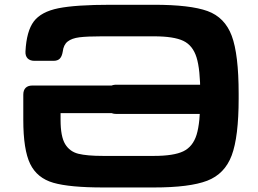

<svg xmlns="http://www.w3.org/2000/svg" viewBox="-20 -786 1103 821"><path d="M478.5 -423.8H837.9Q853.8 -423.8 862.2 -418.6Q870.5 -413.3 873.7 -400.4Q877 -387.5 877 -361.3Q877 -335.2 873.7 -322.3Q870.5 -309.4 862.2 -304.1Q853.8 -298.8 837.9 -298.8H478.5Q462.6 -298.8 454.2 -304.1Q445.9 -309.4 442.7 -322.3Q439.5 -335.2 439.5 -361.3Q439.5 -387.5 442.7 -400.4Q445.9 -413.3 454.2 -418.6Q462.6 -423.8 478.5 -423.8ZM1000.5 -365.2Q1000.5 -200.7 970.7 -121.3Q940.9 -42 866 -13.2Q791 15.6 637.7 15.6H421.4Q277.7 15.6 208.2 -4.4Q138.6 -24.5 109.1 -85Q79.6 -145.5 79.6 -273.5V-381.2Q79.6 -400.3 89.6 -410.3Q99.6 -420.3 118.7 -420.3H493.2Q512.2 -420.3 522.2 -410.3Q532.2 -400.3 532.2 -381.2V-341.4Q532.2 -322.4 522.2 -312.4Q512.2 -302.3 493.2 -302.3H239V-273.5Q239 -202.1 258.6 -169.8Q278.3 -137.6 315.1 -128.5Q352 -119.3 421.4 -119.3H637.7Q722.9 -119.3 763.8 -139Q804.7 -158.7 820.6 -209.8Q836.4 -260.9 836.4 -365.2V-384.8Q836.4 -489.4 820.4 -540.6Q804.4 -591.8 764 -611.2Q723.6 -630.7 637.7 -630.7H454.1H416Q351.8 -630.6 319.5 -626.5Q287.2 -622.4 269.4 -608.5Q251.7 -594.7 248.2 -564.9Q244.9 -545 235.8 -535.4Q226.7 -525.9 208.7 -525.9H127.4Q108.4 -525.9 98.1 -536.4Q87.9 -546.9 88.9 -565.9Q93.3 -652.8 124.5 -694.3Q155.8 -735.8 229.7 -750.7Q303.7 -765.6 454.1 -765.6H637.7Q793 -765.6 867.2 -738.8Q941.4 -711.9 970.9 -632.8Q1000.5 -553.7 1000.5 -384.8Z"/></svg>

Font: Gyrochrome
Style: Regular
Weight: 400
Designer: David Moles
Foundry: David Moles
Version: Version 1.005;Glyphs 3.2.3 (3260)